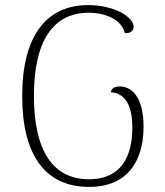

<svg xmlns="http://www.w3.org/2000/svg" viewBox="-20 -721 646 753"><path d="M329 12C513 12 543 -135 543 -223C543 -346 493 -382 449 -382C429 -382 416 -374 415 -359C466 -356 499 -315 499 -220C499 -146 480 -18 329 -18C188 -18 113 -129 113 -345C113 -560 188 -671 328 -671C400 -671 459 -640 469 -592C490 -588 504 -600 504 -616C504 -655 427 -701 326 -701C160 -701 67 -578 67 -344C67 -111 159 12 329 12Z"/></svg>

Font: Arima Koshi ExtraLight
Style: Regular
Weight: 275
Designer: Joana Correia and Natanael Gama
Foundry: NDISCOVER
Version: Version 1.019;PS 001.019;hotconv 1.0.88;makeotf.lib2.5.64775